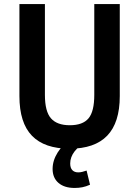

<svg xmlns="http://www.w3.org/2000/svg" viewBox="-20 -725 689 949"><path d="M324 10Q200 10 138 -54Q76 -118 76 -250V-705H202V-256Q202 -174 232 -140Q262 -106 325 -106Q389 -106 417.5 -140Q446 -174 446 -256V-705H572V-250Q572 -119 510 -54.5Q448 10 324 10ZM349 204Q298 204 269 179Q240 154 240 110Q240 69 264.5 29.5Q289 -10 331 -38L372 0Q359 10 348.5 23.5Q338 37 332.5 52Q327 67 327 83Q327 105 337.5 116Q348 127 367 127Q376 127 386.5 124.5Q397 122 408 118L425 188Q405 197 387 200.5Q369 204 349 204Z"/></svg>

Font: Nunito Sans 7pt Condensed
Style: Bold
Weight: 700
Width: 3
Designer: Vernon Adams
Foundry: Vernon Adams
Version: Version 3.101;gftools[0.9.27]